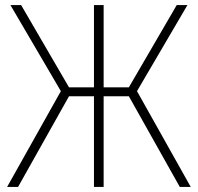

<svg xmlns="http://www.w3.org/2000/svg" viewBox="-20 -734 777 754"><path d="M8 0H51L251 -356H349V0H387V-356H486L686 0H729L518 -376L716 -714H674L486 -391H387V-714H349V-391H251L63 -714H21L219 -376Z"/></svg>

Font: Noto Sans SemiCondensed ExtraLight
Style: Regular
Weight: 200
Width: 4
Designer: Monotype Design Team
Foundry: Monotype Imaging Inc.
Version: Version 2.013